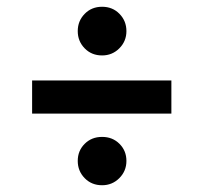

<svg xmlns="http://www.w3.org/2000/svg" viewBox="-20 -597 640 568"><path d="M75 -261V-359H487V-261ZM210 -505Q210 -535 230.5 -556Q251 -577 282 -577Q313 -577 333.5 -556Q354 -535 354 -505Q354 -475 333 -454Q312 -433 282 -433Q251 -433 230.5 -454Q210 -475 210 -505ZM210 -121Q210 -151 230.5 -171.5Q251 -192 282 -192Q313 -192 333.5 -171.5Q354 -151 354 -121Q354 -91 333 -70Q312 -49 282 -49Q251 -49 230.5 -70Q210 -91 210 -121Z"/></svg>

Font: Lopes Sans SemiBold
Style: Regular
Weight: 600
Designer: Gabriel Lam, Diego Maldonado
Foundry: TypeRant, Foresti Design
Version: Version 4.000